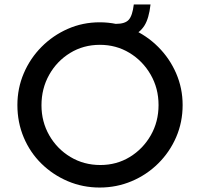

<svg xmlns="http://www.w3.org/2000/svg" viewBox="-20 -833 896 861"><path d="M58 -362Q58 -437 86.5 -504Q115 -571 166 -622.5Q217 -674 284 -703.5Q351 -733 427 -733Q503 -733 570.5 -703.5Q638 -674 689.5 -622.5Q741 -571 770 -504Q799 -437 799 -362Q799 -285 770 -218Q741 -151 689.5 -100Q638 -49 570.5 -20.5Q503 8 427 8Q351 8 284 -20.5Q217 -49 166 -99Q115 -149 86.5 -216.5Q58 -284 58 -362ZM166 -361Q166 -287 201 -226Q236 -165 296 -129Q356 -93 430 -93Q503 -93 562 -129Q621 -165 656 -226Q691 -287 691 -362Q691 -437 655.5 -498.5Q620 -560 560.5 -596Q501 -632 428 -632Q354 -632 294.5 -595.5Q235 -559 200.5 -497.5Q166 -436 166 -361ZM500 -726Q541 -726 557.5 -744.5Q574 -763 580 -813H655Q648 -750 627.5 -718Q607 -686 575 -675Q543 -664 500 -664Z"/></svg>

Font: Reem Kufi Ink
Style: Regular
Weight: 400
Designer: Khaled Hosny
Version: Version 1.7